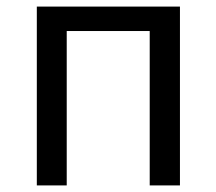

<svg xmlns="http://www.w3.org/2000/svg" viewBox="-20 -563 657 583"><path d="M91.8 0V-543H526.4V0H434.6V-468.8H182.6V0Z"/></svg>

Font: Nasu
Style: Regular
Weight: 400
Designer: Ryoko NISHIZUKA (kana &amp; ideographs); Paul D. Hunt (Latin, Greek &amp; Cyrillic); Wenlong ZHANG (bopomofo); Sandoll C
Version: Version 2014.1215